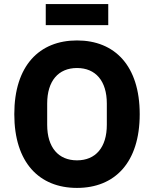

<svg xmlns="http://www.w3.org/2000/svg" viewBox="-20 -908 754 940"><path d="M204 -888V-785H510V-888ZM357 12C542 12 664 -112 664 -349C664 -586 542 -710 357 -710C172 -710 50 -586 50 -349C50 -112 172 12 357 12ZM357 -123C266 -123 211 -186 211 -297V-401C211 -512 266 -575 357 -575C448 -575 503 -512 503 -401V-297C503 -186 448 -123 357 -123Z"/></svg>

Font: Braiins Sans
Style: Bold
Weight: 700
Designer: Mike Abbink, Paul van der Laan, Pieter van Rosmalen, Jiri Chlebus, Lubos Buracinsky
Foundry: Bold Monday, Sudetype
Version: Version 1.000;hotconv 1.0.109;makeotfexe 2.5.65596